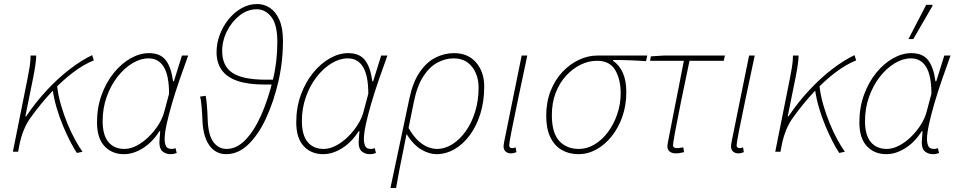

<svg xmlns="http://www.w3.org/2000/svg" viewBox="-20 -754 4756 954"><path d="M44 0 116 -360Q122 -389 127 -420Q132 -451 132 -478H160Q160 -462 156 -433Q152 -404 146 -374L106 -176H110Q157 -246 213 -306Q269 -366 327 -410.5Q385 -455 438 -480L446 -454Q394 -433 341 -392.5Q288 -352 235.5 -296Q183 -240 134 -172Q113 -144 98.5 -108.5Q84 -73 76 -32L70 0ZM362 6Q347 -16 329 -51Q311 -86 293 -129Q275 -172 261.5 -218Q248 -264 242 -307L264 -326Q269 -280 283 -232Q297 -184 315.5 -139Q334 -94 354 -58Q374 -22 390 0Z M596 12Q536 12 499 -28Q462 -68 462 -146Q462 -220 485 -283Q508 -346 546 -392.5Q584 -439 629.5 -464.5Q675 -490 720 -490Q777 -490 804 -454.5Q831 -419 840 -350H844L884 -478H915Q893 -418 872 -357Q851 -296 834.5 -239.5Q818 -183 808 -137Q798 -91 798 -62Q798 -43 804.5 -28.5Q811 -14 833 -14Q839 -14 844 -15.5Q849 -17 852 -18L858 6Q850 9 844 10.5Q838 12 827 12Q805 12 788.5 -1Q772 -14 772 -46Q772 -55 773.5 -70.5Q775 -86 776 -102H772Q738 -48 690.5 -18Q643 12 596 12ZM598 -14Q628 -14 659.5 -30.5Q691 -47 719.5 -75Q748 -103 768.5 -136Q789 -169 797 -202L820 -288Q820 -378 794 -421Q768 -464 718 -464Q678 -464 637.5 -439.5Q597 -415 563.5 -372Q530 -329 510 -272.5Q490 -216 490 -152Q490 -83 518.5 -48.5Q547 -14 598 -14Z M1104 12Q1052 12 1021 -30.5Q990 -73 986 -152Q985 -185 982 -221.5Q979 -258 974 -274L1002 -278Q1005 -265 1008 -230.5Q1011 -196 1012 -158Q1015 -82 1040.5 -48Q1066 -14 1106 -14Q1156 -14 1199.5 -59Q1243 -104 1277.5 -181.5Q1312 -259 1336 -358Q1347 -402 1352.5 -449.5Q1358 -497 1358 -546Q1358 -632 1328 -670Q1298 -708 1256 -708Q1210 -708 1171 -677.5Q1132 -647 1108 -599.5Q1084 -552 1084 -500Q1084 -426 1135 -392Q1186 -358 1302 -358H1350L1342 -334H1294Q1211 -334 1158.5 -352.5Q1106 -371 1081 -407Q1056 -443 1056 -494Q1056 -539 1072 -581.5Q1088 -624 1116 -658.5Q1144 -693 1180.5 -713.5Q1217 -734 1258 -734Q1292 -734 1321 -715Q1350 -696 1368 -655.5Q1386 -615 1386 -552Q1386 -517 1383.5 -483Q1381 -449 1376 -416Q1371 -383 1364 -352Q1340 -248 1301.5 -165.5Q1263 -83 1213 -35.5Q1163 12 1104 12Z M1586 12Q1526 12 1489 -28Q1452 -68 1452 -146Q1452 -220 1475 -283Q1498 -346 1536 -392.5Q1574 -439 1619.5 -464.5Q1665 -490 1710 -490Q1767 -490 1794 -454.5Q1821 -419 1830 -350H1834L1874 -478H1905Q1883 -418 1862 -357Q1841 -296 1824.5 -239.5Q1808 -183 1798 -137Q1788 -91 1788 -62Q1788 -43 1794.5 -28.5Q1801 -14 1823 -14Q1829 -14 1834 -15.5Q1839 -17 1842 -18L1848 6Q1840 9 1834 10.5Q1828 12 1817 12Q1795 12 1778.5 -1Q1762 -14 1762 -46Q1762 -55 1763.5 -70.5Q1765 -86 1766 -102H1762Q1728 -48 1680.5 -18Q1633 12 1586 12ZM1588 -14Q1618 -14 1649.5 -30.5Q1681 -47 1709.5 -75Q1738 -103 1758.5 -136Q1779 -169 1787 -202L1810 -288Q1810 -378 1784 -421Q1758 -464 1708 -464Q1668 -464 1627.5 -439.5Q1587 -415 1553.5 -372Q1520 -329 1500 -272.5Q1480 -216 1480 -152Q1480 -83 1508.5 -48.5Q1537 -14 1588 -14Z M1920 180 2014 -264Q2031 -345 2065 -395Q2099 -445 2143.5 -467.5Q2188 -490 2236 -490Q2306 -490 2346 -443Q2386 -396 2386 -324Q2386 -251 2367 -189.5Q2348 -128 2314.5 -82.5Q2281 -37 2238 -12.5Q2195 12 2148 12Q2113 12 2074 -10.5Q2035 -33 2000 -88Q1990 -36 1981.5 5Q1973 46 1965 87Q1957 128 1948 180ZM2150 -14Q2191 -14 2228 -37.5Q2265 -61 2294.5 -102.5Q2324 -144 2341 -199.5Q2358 -255 2358 -318Q2358 -381 2325 -422.5Q2292 -464 2234 -464Q2193 -464 2153.5 -443Q2114 -422 2083 -374Q2052 -326 2036 -246L2010 -118Q2035 -75 2060.5 -52.5Q2086 -30 2109.5 -22Q2133 -14 2150 -14Z M2518 8Q2503 8 2492.5 -1Q2482 -10 2482 -28Q2482 -33 2483.5 -40Q2485 -47 2486 -54L2572 -478H2600Q2575 -360 2554.5 -263Q2534 -166 2522 -104.5Q2510 -43 2510 -32Q2510 -25 2514 -21.5Q2518 -18 2525 -18Q2528 -18 2531.5 -18.5Q2535 -19 2542 -22L2546 2Q2539 5 2532.5 6.5Q2526 8 2518 8Z M2854 12Q2807 12 2771 -9Q2735 -30 2714.5 -72Q2694 -114 2694 -178Q2694 -247 2716 -302.5Q2738 -358 2775 -397Q2812 -436 2857 -457Q2902 -478 2948 -478H3196L3190 -450Q3149 -453 3108.5 -454.5Q3068 -456 3026 -456V-452Q3058 -430 3075 -391.5Q3092 -353 3092 -296Q3092 -231 3072.5 -175Q3053 -119 3019.5 -77Q2986 -35 2943.5 -11.5Q2901 12 2854 12ZM2856 -14Q2897 -14 2934.5 -36.5Q2972 -59 3001 -98Q3030 -137 3047 -187Q3064 -237 3064 -291Q3064 -359 3037 -405.5Q3010 -452 2946 -452Q2905 -452 2865 -432.5Q2825 -413 2792.5 -377.5Q2760 -342 2741 -292.5Q2722 -243 2722 -182Q2722 -94 2758.5 -54Q2795 -14 2856 -14Z M3338 8Q3319 8 3307.5 -1Q3296 -10 3296 -28Q3296 -33 3297.5 -40Q3299 -47 3300 -54L3378 -452H3210L3214 -474L3278 -478H3582L3576 -452H3406Q3382 -339 3363.5 -247.5Q3345 -156 3334.5 -99Q3324 -42 3324 -32Q3324 -25 3329.5 -21.5Q3335 -18 3344 -18Q3352 -18 3359.5 -19.5Q3367 -21 3375 -22L3379 2Q3365 5 3357 6.5Q3349 8 3338 8Z M3648 8Q3633 8 3622.5 -1Q3612 -10 3612 -28Q3612 -33 3613.5 -40Q3615 -47 3616 -54L3702 -478H3730Q3705 -360 3684.5 -263Q3664 -166 3652 -104.5Q3640 -43 3640 -32Q3640 -25 3644 -21.5Q3648 -18 3655 -18Q3658 -18 3661.5 -18.5Q3665 -19 3672 -22L3676 2Q3669 5 3662.5 6.5Q3656 8 3648 8Z M3832 0 3904 -360Q3910 -389 3915 -420Q3920 -451 3920 -478H3948Q3948 -462 3944 -433Q3940 -404 3934 -374L3894 -176H3898Q3945 -246 4001 -306Q4057 -366 4115 -410.5Q4173 -455 4226 -480L4234 -454Q4182 -433 4129 -392.5Q4076 -352 4023.5 -296Q3971 -240 3922 -172Q3901 -144 3886.5 -108.5Q3872 -73 3864 -32L3858 0ZM4150 6Q4135 -16 4117 -51Q4099 -86 4081 -129Q4063 -172 4049.5 -218Q4036 -264 4030 -307L4052 -326Q4057 -280 4071 -232Q4085 -184 4103.5 -139Q4122 -94 4142 -58Q4162 -22 4178 0Z M4384 12Q4324 12 4287 -28Q4250 -68 4250 -146Q4250 -220 4273 -283Q4296 -346 4334 -392.5Q4372 -439 4417.5 -464.5Q4463 -490 4508 -490Q4565 -490 4592 -454.5Q4619 -419 4628 -350H4632L4672 -478H4703Q4681 -418 4660 -357Q4639 -296 4622.5 -239.5Q4606 -183 4596 -137Q4586 -91 4586 -62Q4586 -43 4592.5 -28.5Q4599 -14 4621 -14Q4627 -14 4632 -15.5Q4637 -17 4640 -18L4646 6Q4638 9 4632 10.5Q4626 12 4615 12Q4593 12 4576.5 -1Q4560 -14 4560 -46Q4560 -55 4561.5 -70.5Q4563 -86 4564 -102H4560Q4526 -48 4478.5 -18Q4431 12 4384 12ZM4386 -14Q4416 -14 4447.5 -30.5Q4479 -47 4507.5 -75Q4536 -103 4556.5 -136Q4577 -169 4585 -202L4608 -288Q4608 -378 4582 -421Q4556 -464 4506 -464Q4466 -464 4425.5 -439.5Q4385 -415 4351.5 -372Q4318 -329 4298 -272.5Q4278 -216 4278 -152Q4278 -83 4306.5 -48.5Q4335 -14 4386 -14ZM4494 -560 4582 -730H4612L4614 -726L4518 -560Z"/></svg>

Font: Source Sans 3 VF
Style: Italic
Weight: 200
Italic angle: -11°
Designer: Paul D. Hunt
Foundry: Adobe Systems Incorporated
Version: Version 3.042;hotconv 1.0.118;makeotfexe 2.5.65603